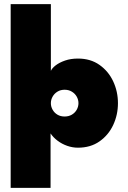

<svg xmlns="http://www.w3.org/2000/svg" viewBox="-20 -708 622 936"><path d="M32 0H226.5V208H32ZM32 0V-688H228V-362.5Q233.5 -375.5 251.2 -389.2Q269 -403 297 -412.8Q325 -422.5 360 -422.5Q421.5 -422.5 465.2 -391.5Q509 -360.5 532 -311Q555 -261.5 555 -205Q555 -148.5 532 -99Q509 -49.5 465.2 -18.8Q421.5 12 360 12Q333.5 12 307.8 3Q282 -6 261 -21.8Q240 -37.5 226.5 -57.5V0ZM362.5 -205Q362.5 -222 354 -237Q345.5 -252 330.2 -261.2Q315 -270.5 295 -270.5Q275 -270.5 260 -261.2Q245 -252 236.5 -237Q228 -222 228 -205Q228 -188 236.5 -173Q245 -158 260 -149Q275 -140 295 -140Q315 -140 330.2 -149Q345.5 -158 354 -173Q362.5 -188 362.5 -205Z"/></svg>

Font: League Spartan Thin Black
Style: Regular
Weight: 900
Version: Version 2.002